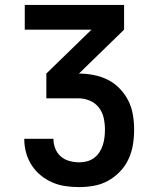

<svg xmlns="http://www.w3.org/2000/svg" viewBox="-20 -540 640 783"><path d="M303 223Q275 223 247 219Q219 215 193.5 204Q168 193 146 175Q124 157 109 133.5Q94 110 86.5 83Q79 56 79 28V26H198V27Q198 47 205.5 66Q213 85 228 98Q243 111 263 116.5Q283 122 303 122Q319 122 334.5 118Q350 114 363 104.5Q376 95 385 81.5Q394 68 399 52.5Q404 37 406 21Q408 5 408 -11Q408 -35 403 -58.5Q398 -82 383.5 -101Q369 -120 346.5 -129.5Q324 -139 300 -139H169V-240L353 -419H81V-520H486V-419L302 -240Q332 -240 362.5 -234Q393 -228 420 -214.5Q447 -201 468.5 -178.5Q490 -156 503.5 -129Q517 -102 522 -71.5Q527 -41 527 -11Q527 20 522 50.5Q517 81 504 109Q491 137 469.5 159.5Q448 182 421 197Q394 212 363.5 217.5Q333 223 303 223Z"/></svg>

Font: R Plex Mono
Style: Bold
Weight: 700
Monospace: yes
Designer: Belleve Invis
Foundry: Belleve Invis
Version: Version 31.8.0